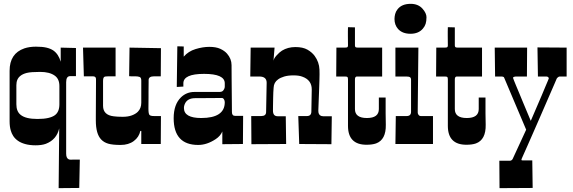

<svg xmlns="http://www.w3.org/2000/svg" viewBox="-20 -747 2973 996"><path d="M344.2 -352.1Q323.2 -352.1 323.2 -320.8V49.8Q323.2 73.2 335.9 79.1Q340.8 81.5 346.2 81.3Q351.6 81.1 355 81.1H394L391.1 228L284.2 229L287.1 -81.1Q273.9 -22.5 217.8 -1Q196.3 6.8 165 6.8Q133.8 6.8 110.6 0.2Q87.4 -6.3 72.3 -17.3Q57.1 -28.3 48.6 -41.7Q40 -55.2 36.1 -69.3Q29.8 -89.4 29.8 -118.2V-379.9Q29.8 -469.7 106.4 -496.1Q132.8 -504.9 166.3 -504.9Q199.7 -504.9 220.7 -500Q241.7 -495.1 256.3 -485.4Q283.7 -466.3 294.9 -426.8V-500L374 -498V-352.1ZM174.3 -129.9Q207.5 -129.9 229.7 -135Q252 -140.1 264.6 -149.4Q288.1 -166.5 288.1 -206.1V-300.8Q288.1 -337.4 264.2 -354.5Q237.3 -374 188.5 -374Q139.6 -374 118.7 -368.7Q97.7 -363.3 85.9 -353.5Q64.9 -337.4 64.9 -305.2V-206.1Q64.9 -168.9 86.9 -151.4Q112.8 -129.9 174.3 -129.9Z M478 -336.9Q478 -351.1 461.9 -351.1H415L410.6 -500H579.6V-351.1H542Q524.4 -351.1 520.5 -347.7Q514.6 -343.3 514.6 -327.1V-198.2Q514.6 -149.9 570.3 -143.6Q588.4 -141.1 616.2 -141.1Q644 -141.1 663.8 -148.4Q683.6 -155.8 694.8 -167Q712.9 -185.1 712.9 -213.9V-329.1Q712.9 -344.7 704.1 -347.9Q695.3 -351.1 681.6 -351.1H662.6Q650.9 -351.1 649.9 -352.1L651.9 -500L814.9 -497.1L814 -351.1H779.8Q751 -351.1 751 -332V-320.3L750.5 -272.9V-244.1Q750 -210 750 -183.3Q750 -156.7 755.4 -150.9Q760.7 -145 778.8 -145H814.9L814 0H712.9V-67.9H708Q701.2 -35.6 674.1 -15.4Q647 4.9 605.5 4.9Q564 4.9 541.5 -1.7Q519 -8.3 504.9 -23.4Q477.1 -52.2 477.1 -122.1V-145L478 -317.4Z M1146 -314.9Q1146 -363.8 1038.6 -363.8Q931.2 -363.8 931.2 -314.9V-297.9L897 -295.9L899.9 -506.8L933.1 -505.9V-453.1Q957 -481 994.4 -492.4Q1031.7 -503.9 1066.2 -503.9Q1100.6 -503.9 1122.8 -493.7Q1145 -483.4 1157.7 -468.8Q1181.2 -441.9 1181.2 -409.2L1181.6 -337.4L1182.6 -228L1183.1 -166Q1183.1 -146 1199.2 -146H1241.2L1240.2 0L1133.3 1V-64.9Q1123 -41 1099.1 -25.4Q1053.7 4.9 1008.3 4.9Q880.9 4.9 880.9 -133.8Q880.9 -205.1 918.9 -242.2Q947.8 -270 988.3 -270H1117.2Q1132.3 -270 1137.7 -277.3Q1146 -287.6 1146 -297.9ZM1023.9 -134.8Q1146 -134.8 1146 -216.8Q1146 -225.1 1141.6 -231.9Q1137.2 -238.8 1130.9 -238.8L1081.5 -238.3L992.2 -237.8Q950.7 -237.8 938 -206.1Q934.1 -196.8 934.1 -187Q934.1 -134.8 1023.9 -134.8Z M1363.3 -317.9Q1363.3 -350.1 1325.2 -350.1H1278.3L1280.3 -500H1404.3L1398.4 -428.2Q1398.4 -441.4 1414.3 -459Q1430.2 -476.6 1442.9 -484.4Q1473.1 -502.9 1512.2 -502.9Q1551.3 -502.9 1575 -489.3Q1598.6 -475.6 1612.3 -457Q1635.7 -424.8 1637.2 -386.2Q1638.2 -365.7 1637 -329.6Q1635.7 -293.5 1635 -270Q1634.3 -246.6 1633.3 -226.1Q1631.3 -185.1 1631.3 -173.6Q1631.3 -162.1 1634 -157Q1636.7 -151.9 1640.1 -148.9Q1646.5 -144 1656.2 -144H1701.2L1699.2 1L1532.2 0L1527.3 -145H1572.3Q1595.2 -145 1595.2 -168.9L1597.2 -283.2Q1597.2 -332.5 1547.4 -349.6Q1530.3 -356 1502.4 -356Q1474.6 -356 1454.6 -350.1Q1434.6 -344.2 1422.4 -335Q1400.4 -319.3 1399.4 -292Q1397.5 -269.5 1397 -240.5Q1396.5 -211.4 1396.2 -195.8Q1396 -180.2 1396 -172.9Q1396 -144 1420.4 -144H1462.4L1464.4 0L1284.2 1L1283.2 -145H1335.4Q1360.4 -145 1360.4 -166Z M1785.2 -511.2 1784.7 -559.6V-585Q1784.7 -597.7 1785.2 -606L1821.3 -605V-511.2Q1821.3 -504.4 1824.7 -502.2Q1828.1 -500 1837.4 -500H1962.4V-350.1H1831.5Q1821.3 -350.1 1821.3 -335V-181.2Q1821.3 -134.8 1883.3 -134.8Q1945.3 -134.8 1945.3 -181.2V-241.2H1980.5V-159.2L1981.4 -100.1Q1982.9 -22 1930.7 -2.9Q1911.1 3.9 1881.3 3.9Q1785.2 3.9 1785.2 -94.2V-335Q1785.2 -344.7 1782.5 -347.4Q1779.8 -350.1 1769.5 -350.1H1724.1L1725.1 -500H1769.5Q1780.8 -500 1783 -503.2Q1785.2 -506.3 1785.2 -511.2Z M2089.4 -145Q2112.3 -145 2112.3 -167V-333Q2112.3 -342.8 2106.9 -346.4Q2101.6 -350.1 2087.4 -350.1H2031.2V-500H2150.4Q2147 -194.3 2147 -180.7V-162.1Q2147 -156.7 2151.4 -150.9Q2155.8 -145 2163.1 -145H2226.1V0H2031.2L2033.2 -145ZM2026.4 -648.4Q2026.4 -660.6 2029.8 -674.1Q2033.2 -687.5 2042.5 -699.2Q2064.5 -727.1 2110.4 -727.1Q2149.9 -727.1 2172.4 -701.2Q2192.4 -678.2 2192.4 -657.7Q2192.4 -637.2 2188 -623.5Q2183.6 -609.9 2173.8 -598.6Q2151.4 -571.8 2109.4 -571.8Q2067.4 -571.8 2044.9 -596.7Q2026.4 -617.7 2026.4 -648.4Z M2303.2 -511.2 2302.7 -559.6V-585Q2302.7 -597.7 2303.2 -606L2339.4 -605V-511.2Q2339.4 -504.4 2342.8 -502.2Q2346.2 -500 2355.5 -500H2480.5V-350.1H2349.6Q2339.4 -350.1 2339.4 -335V-181.2Q2339.4 -134.8 2401.4 -134.8Q2463.4 -134.8 2463.4 -181.2V-241.2H2498.5V-159.2L2499.5 -100.1Q2501 -22 2448.7 -2.9Q2429.2 3.9 2399.4 3.9Q2303.2 3.9 2303.2 -94.2V-335Q2303.2 -344.7 2300.5 -347.4Q2297.9 -350.1 2287.6 -350.1H2242.2L2243.2 -500H2287.6Q2298.8 -500 2301 -503.2Q2303.2 -506.3 2303.2 -511.2Z M2714.4 -500 2713.4 -350.1H2657.2Q2651.4 -350.1 2646 -348.1Q2640.6 -346.2 2641.6 -342.3Q2642.6 -338.4 2646.7 -328.4Q2650.9 -318.4 2657.2 -302.7Q2663.6 -287.1 2671.9 -267.6Q2680.2 -248 2694.1 -213.9Q2708 -179.7 2733.4 -120.1Q2777.3 -221.2 2790.5 -252.9Q2803.7 -284.7 2810.3 -300.3Q2816.9 -315.9 2821.3 -326.2Q2825.7 -336.4 2826.7 -339.6Q2827.6 -342.8 2824 -346.4Q2820.3 -350.1 2814.5 -350.1H2770.5L2768.1 -501L2919.4 -500V-350.1H2883.3Q2878.9 -350.1 2873.8 -345.7Q2868.7 -341.3 2867.7 -338.6Q2866.7 -335.9 2858.9 -317.9Q2851.1 -299.8 2838.6 -271.2Q2826.2 -242.7 2810.3 -206.1Q2794.4 -169.4 2777.8 -131.3Q2761.2 -93.3 2745.1 -56.6Q2729 -20 2716.3 8.8Q2689.9 68.8 2687 74.7Q2683.1 82 2686.5 84.5Q2688 85.4 2690.4 85H2741.2L2743.2 228L2571.3 229L2570.3 86.9H2624.5Q2633.8 86.9 2639.2 78.1L2709.5 -74.2L2595.2 -344.2Q2594.2 -346.7 2592.8 -347.7Q2587.9 -349.6 2584.5 -350.1H2548.3L2546.4 -500Z"/></svg>

Font: Smokum
Style: Regular
Weight: 400
Designer: Astigmatic (AOETI)
Foundry: Astigmatic (AOETI)
Version: Version 1.001